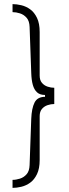

<svg xmlns="http://www.w3.org/2000/svg" viewBox="-20 -755 334 934"><path d="M41 -735Q61 -735 84 -729.5Q107 -724 127 -709.5Q147 -695 160 -668Q173 -641 173 -599V-387Q173 -365 184 -352Q195 -339 211.5 -333.5Q228 -328 244 -328V-249Q228 -249 211.5 -243.5Q195 -238 184 -225Q173 -212 173 -190V23Q173 65 160 92Q147 119 127 133.5Q107 148 84 153.5Q61 159 41 159V120Q58 120 77 114Q96 108 109.5 92.5Q123 77 124 48L132 -177Q134 -228 148 -256Q162 -284 199 -284V-293Q174 -293 160 -306Q146 -319 139.5 -342.5Q133 -366 132 -400L124 -624Q123 -653 109.5 -668.5Q96 -684 77 -690Q58 -696 41 -696Z"/></svg>

Font: Archivo Condensed Thin
Style: Regular
Weight: 250
Width: 3
Designer: Hector Gatti
Foundry: Omnibus-Type
Version: Version 2.001